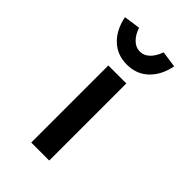

<svg xmlns="http://www.w3.org/2000/svg" viewBox="-228 -844 928 928"><g transform="rotate(45 235.5 -380.5)"><path d="M174 0V-527H297V0ZM234 -593Q168 -593 124 -635Q80 -677 66 -749L150 -761Q162 -725 184 -703.5Q206 -682 234 -682Q262 -682 284 -703.5Q306 -725 318 -761L402 -749Q388 -677 344 -635Q300 -593 234 -593Z"/></g></svg>

Font: Lexend Tera Medium
Style: Regular
Weight: 500
Designer: Bonnie Shaver-Troup, Thomas Jockin
Foundry: Lexend
Version: Version 1.007